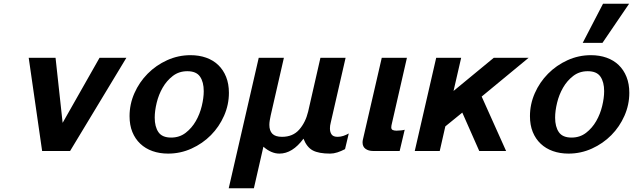

<svg xmlns="http://www.w3.org/2000/svg" viewBox="-20 -810 3396 1030"><path d="M356 0H206L134 -500H278L316 -151L514 -500H658Z M675 -187Q675 -251 701 -310Q727 -369 772 -414.5Q817 -460 876.5 -487Q936 -514 1002 -514Q1048 -514 1086 -500.5Q1124 -487 1151 -461Q1178 -435 1193 -397.5Q1208 -360 1208 -312Q1208 -248 1182 -189Q1156 -130 1111.5 -85Q1067 -40 1007.5 -13Q948 14 882 14Q836 14 798 0.5Q760 -13 732.5 -39Q705 -65 690 -102Q675 -139 675 -187ZM810 -179Q810 -130 830 -101Q850 -72 898 -72Q943 -72 976 -97.5Q1009 -123 1030.5 -160.5Q1052 -198 1062.5 -241.5Q1073 -285 1073 -321Q1073 -370 1053 -399Q1033 -428 985 -428Q940 -428 907 -402.5Q874 -377 852.5 -339.5Q831 -302 820.5 -258.5Q810 -215 810 -179Z M1368 -500H1503L1432 -190Q1429 -176 1427 -163.5Q1425 -151 1425 -140Q1425 -109 1441 -92.5Q1457 -76 1493 -76Q1551 -76 1585 -114.5Q1619 -153 1633 -211L1699 -500H1834L1754 -151Q1750 -136 1750 -121Q1750 -101 1759 -88.5Q1768 -76 1791 -76Q1807 -76 1822 -81Q1837 -86 1851 -94L1831 -10Q1810 1 1790 7.5Q1770 14 1751 14Q1690 14 1658 -3Q1626 -20 1608 -66Q1549 14 1479 14Q1435 14 1393 -23L1342 200H1207Z M2028 -500H2163L2082 -146Q2081 -143 2080 -137Q2079 -131 2079 -127Q2079 -116 2087 -112.5Q2095 -109 2107 -109Q2119 -109 2132 -110.5Q2145 -112 2151 -114L2124 0H1982Q1957 0 1941 -11.5Q1925 -23 1925 -46Q1925 -54 1927 -62Z M2413 -322 2629 -500H2816L2564 -292L2695 0H2551L2460 -206L2369 -132L2339 0H2205L2320 -500H2454Z M2823 -187Q2823 -251 2849 -310Q2875 -369 2920 -414.5Q2965 -460 3024.5 -487Q3084 -514 3150 -514Q3196 -514 3234 -500.5Q3272 -487 3299 -461Q3326 -435 3341 -397.5Q3356 -360 3356 -312Q3356 -248 3330 -189Q3304 -130 3259.5 -85Q3215 -40 3155.5 -13Q3096 14 3030 14Q2984 14 2946 0.5Q2908 -13 2880.5 -39Q2853 -65 2838 -102Q2823 -139 2823 -187ZM2958 -179Q2958 -130 2978 -101Q2998 -72 3046 -72Q3091 -72 3124 -97.5Q3157 -123 3178.5 -160.5Q3200 -198 3210.5 -241.5Q3221 -285 3221 -321Q3221 -370 3201 -399Q3181 -428 3133 -428Q3088 -428 3055 -402.5Q3022 -377 3000.5 -339.5Q2979 -302 2968.5 -258.5Q2958 -215 2958 -179ZM3212 -580H3106L3215 -790H3355Z"/></svg>

Font: Perun
Style: Bold Italic
Weight: 700
Italic angle: -12°
Foundry: Copyright (c) Stefan Peev, Context Ltd, 2016
Version: Version 1.027